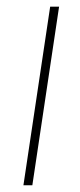

<svg xmlns="http://www.w3.org/2000/svg" viewBox="-20 -548 238 568"><path d="M75.7 0H49.3L128.4 -528.3H154.8Z"/></svg>

Font: Roboto-ThinItalic
Style: Italic
Weight: 250
Italic angle: -12°
Designer: Google
Version: Version 1.100141; 2013; ttfautohint (v0.94.14-c901) -l 8 -r 